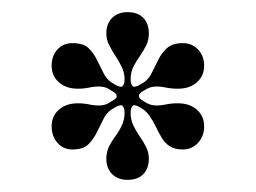

<svg xmlns="http://www.w3.org/2000/svg" viewBox="-20 -747 421 316"><path d="M190 -451Q174 -451 164.5 -460.5Q155 -470 155 -486Q155 -497 159.5 -506Q164 -515 170 -523Q176 -531 180.5 -540.5Q185 -550 185 -561Q185 -569 182 -572.5Q179 -576 169 -570Q157 -564 151 -552.5Q145 -541 139.5 -529.5Q134 -518 125.5 -509.5Q117 -501 99 -501Q84 -501 74.5 -512Q65 -523 65 -539Q65 -556 77 -566.5Q89 -577 108 -577Q118 -577 127.5 -575Q137 -573 146 -573.5Q155 -574 163 -580Q173 -585 172 -589.5Q171 -594 163 -598Q155 -604 146 -604.5Q137 -605 127.5 -603Q118 -601 108 -601Q89 -601 77 -611.5Q65 -622 65 -639Q65 -655 74.5 -665.5Q84 -676 99 -676Q117 -676 125.5 -668Q134 -660 139.5 -648.5Q145 -637 151 -625.5Q157 -614 169 -608Q179 -602 182 -605.5Q185 -609 185 -617Q185 -627 180.5 -636.5Q176 -646 170 -655Q164 -664 159.5 -673Q155 -682 155 -692Q155 -708 164.5 -717.5Q174 -727 190 -727Q207 -727 216 -717.5Q225 -708 225 -692Q225 -681 220.5 -672Q216 -663 210 -654.5Q204 -646 199.5 -637Q195 -628 195 -617Q195 -609 198 -605.5Q201 -602 211 -608Q223 -614 229 -625.5Q235 -637 240.5 -648.5Q246 -660 255 -668Q264 -676 281 -676Q296 -676 306 -665.5Q316 -655 316 -639Q316 -622 304 -611.5Q292 -601 273 -601Q262 -601 252.5 -603Q243 -605 234.5 -604.5Q226 -604 217 -598Q209 -594 208.5 -589.5Q208 -585 217 -580Q226 -574 234.5 -573.5Q243 -573 252.5 -575Q262 -577 273 -577Q292 -577 304 -566.5Q316 -556 316 -539Q316 -523 306 -512Q296 -501 281 -501Q267 -501 259 -506.5Q251 -512 246 -520.5Q241 -529 236.5 -538.5Q232 -548 226 -556.5Q220 -565 211 -570Q201 -576 198 -572.5Q195 -569 195 -561Q195 -550 199.5 -540.5Q204 -531 210 -522.5Q216 -514 220.5 -505Q225 -496 225 -486Q225 -470 216 -460.5Q207 -451 190 -451Z"/></svg>

Font: Kalnia
Style: Regular
Weight: 400
Designer: Frida Medrano
Foundry: Frida Medrano
Version: Version 1.105